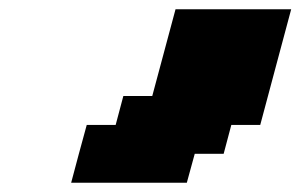

<svg xmlns="http://www.w3.org/2000/svg" viewBox="-20 -895 649 415"><path d="M133.8 -500H383.8L400.9 -562.5H463.4L480 -625H542.5Q553.7 -667 575.9 -750Q598.1 -833 609.4 -875H359.4L309.1 -687.5H246.6L230 -625H167.5Q161.6 -604 150.4 -562.3Q139.2 -520.5 133.8 -500Z"/></svg>

Font: Faithful 32x
Style: BoldOblique
Weight: 400
Foundry: Faithful Resource Pack
Version: Version 1.0; January 27, 2023